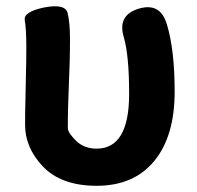

<svg xmlns="http://www.w3.org/2000/svg" viewBox="-20 -586 636 620"><path d="M292 14Q177 14 117 -50Q61 -110 61 -183Q61 -221 62 -259L64 -356Q65 -393 65 -430Q65 -493 60 -520.5Q55 -548 123 -562Q191 -575 198.5 -543.5Q206 -512 206 -461Q206 -423 205 -385L200 -246Q199 -209 199 -172Q199 -158 225 -132Q251 -106 292 -106Q397 -106 397 -283Q397 -406 380 -465Q358 -537 428 -558Q498 -579 519 -507Q544 -425 544 -290Q544 -146 478 -66Q412 14 292 14Z"/></svg>

Font: Resource Han Rounded KR
Style: Bold
Weight: 700
Designer: Cyano Hao (round all glyphs); Ryoko NISHIZUKA 西塚涼子 (kana, bopomofo & ideographs); Paul D. Hunt (Latin, Greek & Cyrillic)
Foundry: Cyano Hao
Version: 0.990